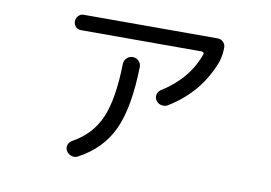

<svg xmlns="http://www.w3.org/2000/svg" viewBox="-67 -671 1134 804"><g transform="rotate(10 500.0 -269.5)"><path d="M227.5 -501Q213.9 -501 205.1 -510.3Q196.3 -519.5 196.3 -533.2Q196.3 -546.9 205.6 -556.6Q214.8 -566.4 227.5 -566.4H798.8Q811.5 -566.4 821.3 -556.6Q831.1 -546.9 831.1 -533.2Q831.1 -500 821.3 -470.7Q770.5 -334 641.6 -254.9Q628.9 -247.1 614.3 -250Q599.6 -252.9 590.8 -265.6Q583 -276.4 585.9 -290Q588.9 -303.7 600.6 -311.5Q711.9 -380.9 750 -490.2Q752 -494.1 749 -497.6Q746.1 -501 742.2 -501ZM424.8 -391.6Q424.8 -406.2 435.5 -417Q446.3 -427.7 460.9 -427.7Q475.6 -427.7 486.3 -417.5Q497.1 -407.2 497.1 -391.6Q493.2 -218.8 449.7 -124.5Q406.2 -30.3 306.6 22.5Q293 29.3 279.3 24.4Q265.6 19.5 257.8 6.8Q251 -4.9 255.4 -18.1Q259.8 -31.2 272.5 -38.1Q352.5 -82 387.2 -162.1Q421.9 -242.2 424.8 -391.6Z"/></g></svg>

Font: Rounded-X Mgen+ 1m regular
Style: Regular
Weight: 400
Designer: [Source Han Sans]
Ryoko NISHIZUKA  (kana & ideographs); Paul D. Hunt (Latin, Greek & Cyrillic); Wenlong ZHANG  (bopomofo
Version: Version 1.059.20150602